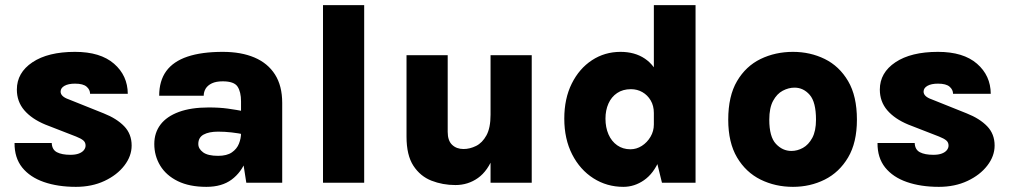

<svg xmlns="http://www.w3.org/2000/svg" viewBox="-20 -710 3922 746"><path d="M275 16Q204.5 16 150.5 -2.8Q96.5 -21.5 66.2 -59.2Q36 -97 36.5 -154.5H181Q182 -128.5 201.2 -118.5Q220.5 -108.5 253.5 -108.5Q273.5 -108.5 286.5 -113.5Q299.5 -118.5 306 -126.8Q312.5 -135 312.5 -144.5Q312.5 -157 303.5 -164.5Q294.5 -172 275.5 -179.5L156 -226Q103 -248 74.2 -281.8Q45.5 -315.5 45.5 -362Q45.5 -427.5 106 -468Q166.5 -508.5 271.5 -508.5Q370 -508.5 423 -462.5Q476 -416.5 476.5 -345.5H330Q330 -361.5 316.5 -373.2Q303 -385 271.5 -385Q245.5 -385 230.5 -376.5Q215.5 -368 215.5 -354Q215.5 -335 247 -324L383 -269.5Q433.5 -249.5 462.5 -219.5Q491.5 -189.5 491.5 -144.5Q491.5 -103.5 463.2 -66.8Q435 -30 386 -7Q337 16 275 16Z M937 0 916.5 -131.5V-316Q916.5 -353 903 -373.5Q889.5 -394 845.5 -394Q819.5 -394 803.2 -386.2Q787 -378.5 779.2 -365.8Q771.5 -353 771.5 -338H598.5Q598.5 -396 626 -433.8Q653.5 -471.5 708.5 -490Q763.5 -508.5 845.5 -508.5Q917 -508.5 968.8 -486.5Q1020.5 -464.5 1048.5 -420.5Q1076.5 -376.5 1076.5 -310V0ZM782 16Q716 16 670.8 -6.2Q625.5 -28.5 602.5 -66.5Q579.5 -104.5 579.5 -150.5Q579.5 -194 603.5 -225.8Q627.5 -257.5 674.8 -275Q722 -292.5 791 -292.5Q833 -292.5 865.2 -288Q897.5 -283.5 931.5 -277V-187Q906.5 -192.5 879.8 -195.5Q853 -198.5 827.5 -198.5Q792 -198.5 771.2 -187.2Q750.5 -176 750.5 -150.5Q750.5 -132 769 -118.2Q787.5 -104.5 827.5 -104.5Q861.5 -104.5 881 -118Q900.5 -131.5 908.5 -152Q916.5 -172.5 916.5 -192.5H954Q954 -135.5 936 -88Q918 -40.5 880 -12.2Q842 16 782 16Z M1235 0V-690H1395V0Z M1886 -495.5H2046V0H1886ZM1559.5 -495.5H1719.5V-197.5Q1719.5 -163.5 1736.8 -147.2Q1754 -131 1781 -131Q1805.5 -131 1829.8 -143Q1854 -155 1870 -184Q1886 -213 1886 -264.5H1921Q1921 -166.5 1898.5 -106.2Q1876 -46 1837.2 -18.5Q1798.5 9 1749.5 9Q1700 9 1656.5 -8Q1613 -25 1586.2 -66Q1559.5 -107 1559.5 -179Z M2402 16Q2338 16 2285.8 -17.2Q2233.5 -50.5 2203 -110.2Q2172.5 -170 2172.5 -249Q2172.5 -327 2201.5 -385.2Q2230.5 -443.5 2280 -476Q2329.5 -508.5 2391 -508.5Q2446.5 -508.5 2485.5 -482.2Q2524.5 -456 2544.8 -403.2Q2565 -350.5 2565 -271H2520.5Q2520.5 -299 2508.2 -319.8Q2496 -340.5 2476 -352Q2456 -363.5 2431.5 -363.5Q2400 -363.5 2377.8 -348.5Q2355.5 -333.5 2344 -307.5Q2332.5 -281.5 2332.5 -249Q2332.5 -215 2344.2 -188Q2356 -161 2378 -145.5Q2400 -130 2429.5 -130Q2453 -130 2473.8 -143.2Q2494.5 -156.5 2507.5 -178.5Q2520.5 -200.5 2520.5 -226.5H2565Q2565 -143 2542.2 -89.2Q2519.5 -35.5 2482.2 -9.8Q2445 16 2402 16ZM2552 0 2520.5 -128.5V-690H2682.5V0Z M3061 16Q2992.5 16 2935.2 -12.2Q2878 -40.5 2843.8 -98.2Q2809.5 -156 2809.5 -245Q2809.5 -337 2843.8 -395Q2878 -453 2935.2 -480.8Q2992.5 -508.5 3061 -508.5Q3128 -508.5 3184.5 -480.8Q3241 -453 3275.2 -395Q3309.5 -337 3309.5 -245Q3309.5 -156 3275.2 -98.2Q3241 -40.5 3184.5 -12.2Q3128 16 3061 16ZM3055 -123.5Q3078 -123.5 3099.8 -135.5Q3121.5 -147.5 3136 -174.2Q3150.5 -201 3150.5 -245Q3150.5 -313.5 3126 -341.5Q3101.5 -369.5 3067 -369.5Q3044 -369.5 3021.2 -357.5Q2998.5 -345.5 2983.8 -318.2Q2969 -291 2969 -245Q2969 -178.5 2994.8 -151Q3020.5 -123.5 3055 -123.5Z M3628 16Q3557.5 16 3503.5 -2.8Q3449.5 -21.5 3419.2 -59.2Q3389 -97 3389.5 -154.5H3534Q3535 -128.5 3554.2 -118.5Q3573.5 -108.5 3606.5 -108.5Q3626.5 -108.5 3639.5 -113.5Q3652.5 -118.5 3659 -126.8Q3665.5 -135 3665.5 -144.5Q3665.5 -157 3656.5 -164.5Q3647.5 -172 3628.5 -179.5L3509 -226Q3456 -248 3427.2 -281.8Q3398.5 -315.5 3398.5 -362Q3398.5 -427.5 3459 -468Q3519.5 -508.5 3624.5 -508.5Q3723 -508.5 3776 -462.5Q3829 -416.5 3829.5 -345.5H3683Q3683 -361.5 3669.5 -373.2Q3656 -385 3624.5 -385Q3598.5 -385 3583.5 -376.5Q3568.5 -368 3568.5 -354Q3568.5 -335 3600 -324L3736 -269.5Q3786.5 -249.5 3815.5 -219.5Q3844.5 -189.5 3844.5 -144.5Q3844.5 -103.5 3816.2 -66.8Q3788 -30 3739 -7Q3690 16 3628 16Z"/></svg>

Font: Karla ExtraBold
Style: Regular
Weight: 800
Designer: Jonathan Pinhorn
Version: Version 2.001